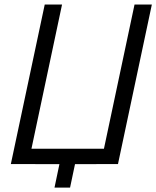

<svg xmlns="http://www.w3.org/2000/svg" viewBox="-20 -731 696 855"><path d="M314 0 292 104.5H222.7L244.6 0L28.3 -0.5L179.2 -710.9H256.3L120.1 -68.8H442.9L579.1 -710.9H656.2L505.4 -0.5Z"/></svg>

Font: Tuffy
Style: Italic
Weight: 400
Italic angle: -12°
Designer: Thatcher Ulrich, Karoly Barta and Michael Everson
Version: Version 001.271